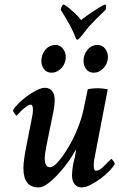

<svg xmlns="http://www.w3.org/2000/svg" viewBox="-20 -818 525 845"><path d="M149.4 6.8Q83 6.8 83 -78.1Q83 -96.7 86.9 -123Q90.8 -149.4 97.7 -183.6L121.1 -302.7Q123 -311.5 124 -319.3Q125 -327.1 125 -334Q125 -357.4 115.2 -357.4Q107.4 -357.4 95.2 -348.6Q83 -339.8 71.3 -328.1Q59.6 -316.4 52.7 -308.6Q50.8 -308.6 43.9 -318.4Q37.1 -328.1 37.1 -332Q43 -343.8 59.1 -360.4Q75.2 -377 96.7 -393.1Q118.2 -409.2 140.1 -420.4Q162.1 -431.6 178.7 -431.6Q197.3 -431.6 209 -417.5Q220.7 -403.3 220.7 -378.9Q220.7 -352.5 212.9 -316.4L184.6 -177.7Q180.7 -156.2 178.7 -143.1Q176.8 -129.9 176.8 -123Q176.8 -82 200.2 -82Q214.8 -82 235.8 -106Q256.8 -129.9 279.8 -168Q302.7 -206.1 320.8 -250.5Q338.9 -294.9 347.7 -335.9L366.2 -424.8Q383.8 -429.7 409.2 -429.7Q432.6 -429.7 454.1 -424.8L394.5 -114.3Q393.6 -109.4 393.1 -103.5Q392.6 -97.7 392.6 -90.8Q392.6 -66.4 402.3 -66.4Q417 -66.4 435.5 -85Q454.1 -103.5 469.7 -119.1Q471.7 -119.1 478.5 -109.9Q485.4 -100.6 485.4 -96.7Q479.5 -85 462.9 -67.4Q446.3 -49.8 424.3 -33.2Q402.3 -16.6 379.4 -4.9Q356.4 6.8 338.9 6.8Q320.3 6.8 308.6 -7.3Q296.9 -21.5 296.9 -46.9Q296.9 -54.7 298.3 -68.8Q299.8 -83 303.7 -103.5Q311.5 -131.8 313 -146.5Q314.5 -161.1 314.5 -161.1Q303.7 -139.6 283.7 -110.8Q263.7 -82 239.3 -55.2Q214.8 -28.3 191.4 -10.7Q168 6.8 149.4 6.8ZM410.2 -620.1Q429.7 -620.1 442.4 -604Q455.1 -587.9 455.1 -567.4Q455.1 -539.1 436 -518.6Q417 -498 392.6 -498Q371.1 -498 359.4 -513.7Q347.7 -529.3 347.7 -549.8Q347.7 -578.1 365.2 -599.1Q382.8 -620.1 410.2 -620.1ZM224.6 -620.1Q244.1 -620.1 256.8 -604Q269.5 -587.9 269.5 -567.4Q269.5 -539.1 250.5 -518.6Q231.4 -498 207 -498Q185.5 -498 173.8 -513.7Q162.1 -529.3 162.1 -549.8Q162.1 -578.1 179.7 -599.1Q197.3 -620.1 224.6 -620.1ZM321.3 -643.6Q315.4 -643.6 312.5 -652.3Q307.6 -666 301.3 -679.7Q294.9 -693.4 288.1 -706.1Q282.2 -716.8 272 -734.4Q261.7 -752 247.1 -775.4Q252.9 -797.9 259.8 -797.9Q264.6 -797.9 279.3 -786.1Q293.9 -774.4 310.5 -758.8Q327.1 -743.2 336.9 -729.5Q353.5 -743.2 376.5 -758.8Q399.4 -774.4 418.9 -786.1Q438.5 -797.9 442.4 -797.9Q450.2 -797.9 445.3 -775.4Q432.6 -762.7 424.8 -755.4Q417 -748 406.7 -737.8Q396.5 -727.5 375 -705.1Q371.1 -701.2 362.3 -689.9Q353.5 -678.7 344.7 -667.5Q335.9 -656.2 332 -652.3Q325.2 -643.6 321.3 -643.6Z"/></svg>

Font: Crimson Text SemiBold
Style: Italic
Weight: 600
Italic angle: -11°
Designer: Sebastian Kosch
Foundry: Sebastian Kosch
Version: Version 1.100; ttfautohint (v1.8.4)